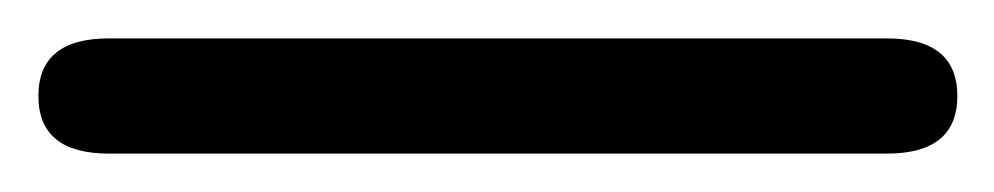

<svg xmlns="http://www.w3.org/2000/svg" viewBox="-30 -30 523 101"><path d="M27.3 -9.8H436.5Q473.6 -9.8 473.6 20.5Q473.6 50.8 436.5 50.8H27.3Q-9.8 50.8 -9.8 20.5Q-9.8 -9.8 27.3 -9.8Z"/></svg>

Font: Jura
Style: Medium
Weight: 500
Version: Version 2.6.1